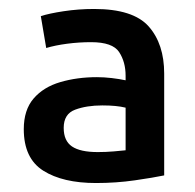

<svg xmlns="http://www.w3.org/2000/svg" viewBox="-20 -726 434 428"><path d="M194 -318Q120 -318 76.5 -345.5Q33 -373 33 -438Q33 -481 55 -506.5Q77 -532 114.5 -543Q152 -554 196 -554Q212 -554 229 -552Q246 -550 260 -547V-557Q260 -588 245.5 -610Q231 -632 183 -632Q156 -632 129.5 -628.5Q103 -625 83 -619L71 -690Q89 -696 122 -701Q155 -706 190 -706Q277 -706 311.5 -667Q346 -628 346 -562V-335Q322 -330 280.5 -324Q239 -318 194 -318ZM198 -387Q216 -387 233.5 -388.5Q251 -390 260 -391V-486Q240 -491 208 -491Q173 -491 147.5 -481.5Q122 -472 122 -441Q122 -412 140.5 -399.5Q159 -387 198 -387Z"/></svg>

Font: Ubuntu Sans SemiBold
Style: Regular
Weight: 600
Designer: Dalton Maag Ltd
Foundry: Dalton Maag Ltd
Version: Version 1.006; ttfautohint (v1.8.4.7-5d5b)